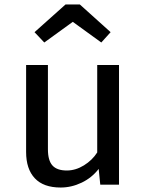

<svg xmlns="http://www.w3.org/2000/svg" viewBox="-20 -834 655 867"><path d="M196.4 -160Q196.4 -109.2 216.9 -86.7Q237.4 -64.1 281.5 -64.1Q321.5 -64.1 359.2 -87.4Q396.9 -110.8 419 -145.6V-540.5H517.4V0H432.8L425.6 -71.3Q394.9 -31.3 348.7 -9.2Q302.6 12.8 253.8 12.8Q176.4 12.8 137.2 -29Q97.9 -70.8 97.9 -147.7V-540.5H196.4ZM308.7 -735.4 180 -642.1 135.9 -688.7 275.9 -813.8H340.5L479.5 -688.7L437.4 -642.1Z"/></svg>

Font: Fira Code Fixed Retina
Style: Regular
Weight: 450
Monospace: yes
Designer: Carrois Corporate, Edenspiekermann AG, Nikita Prokopov
Foundry: Carrois Corporate, Edenspiekermann AG, Nikita Prokopov
Version: Version 5.002